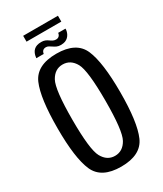

<svg xmlns="http://www.w3.org/2000/svg" viewBox="-212 -927 854 1009"><g transform="rotate(-30 215.0 -422.0)"><path d="M212.5 4.5Q333 4.5 368 -75.8Q403 -156 403 -337.5Q403 -518.5 368 -599.5Q333 -680.5 212.5 -680.5Q92 -680.5 57.2 -600Q22.5 -519.5 22.5 -337.5Q22.5 -156 57.8 -75.8Q93 4.5 212.5 4.5ZM212.5 -61Q165 -61 138.8 -108.5Q112.5 -156 112.5 -337.5Q112.5 -520.5 138.8 -567.8Q165 -615 212.5 -615Q260.5 -615 286.8 -567.8Q313 -520.5 313 -337.5Q313 -156 286.8 -108.5Q260.5 -61 212.5 -61ZM257 -708Q273 -708 283.8 -712.2Q294.5 -716.5 301.5 -723.5Q308.5 -730.5 312.8 -738.8Q317 -747 319 -755.5Q321 -764 320.5 -770.5H276Q276 -765.5 273.2 -759.5Q270.5 -753.5 264.5 -749.5Q258.5 -745.5 250 -745.5Q240 -745.5 231.8 -749.5Q223.5 -753.5 215.5 -759.5Q207.5 -765.5 197.8 -769.5Q188 -773.5 174.5 -773.5Q159.5 -773.5 148.2 -769.8Q137 -766 129.8 -759.2Q122.5 -752.5 118.5 -744.2Q114.5 -736 112.5 -727.8Q110.5 -719.5 110 -712.5H155Q155.5 -717.5 158 -723.5Q160.5 -729.5 166.5 -733.5Q172.5 -737.5 182 -737.5Q190.5 -737.5 198.5 -733Q206.5 -728.5 214.8 -722.8Q223 -717 233 -712.5Q243 -708 257 -708ZM109 -813.5H320V-849H109Z"/></g></svg>

Font: Anybody Condensed
Style: Regular
Weight: 400
Width: 3
Designer: Tyler Finck
Foundry: Etcetera Type Company
Version: Version 1.113;gftools[0.9.25]